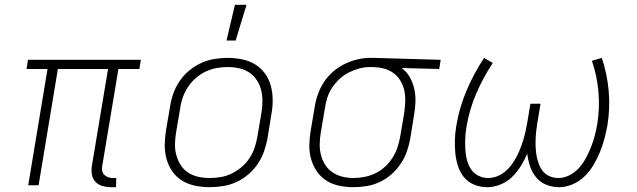

<svg xmlns="http://www.w3.org/2000/svg" viewBox="-20 -768 2640 796"><path d="M461 8H440Q422 8 404.5 3Q387 -2 375.5 -14.5Q364 -27 361 -45Q358 -63 361 -81L428 -482H220L140 0H97L177 -482H90L96 -520H564L558 -482H471L404 -81Q402 -71 403.5 -61Q405 -51 411.5 -44Q418 -37 427.5 -33.5Q437 -30 447 -30H462Z M849 8Q819 8 789.5 2Q760 -4 736 -18.5Q712 -33 695.5 -56Q679 -79 671 -107Q663 -135 663 -165Q663 -195 668 -226L685 -326Q689 -353 698.5 -380Q708 -407 724.5 -431.5Q741 -456 764.5 -475.5Q788 -495 814.5 -507Q841 -519 869 -523.5Q897 -528 924 -528Q954 -528 983.5 -522Q1013 -516 1037 -501.5Q1061 -487 1078 -464Q1095 -441 1102.5 -413Q1110 -385 1110.5 -355Q1111 -325 1105 -294L1089 -194Q1084 -167 1074.5 -140Q1065 -113 1048.5 -88.5Q1032 -64 1009 -44.5Q986 -25 959.5 -13Q933 -1 904.5 3.5Q876 8 849 8ZM850 -30Q872 -30 895.5 -34Q919 -38 940.5 -48.5Q962 -59 981.5 -75.5Q1001 -92 1014.5 -112.5Q1028 -133 1035.5 -155.5Q1043 -178 1047 -201L1064 -301Q1068 -325 1068 -349Q1068 -373 1062.5 -395Q1057 -417 1044.5 -436Q1032 -455 1013 -467.5Q994 -480 971.5 -485Q949 -490 924 -490Q902 -490 878.5 -486Q855 -482 833 -471.5Q811 -461 792 -444.5Q773 -428 759.5 -407.5Q746 -387 738 -364.5Q730 -342 727 -319L710 -219Q706 -195 705.5 -171Q705 -147 711 -125Q717 -103 729 -84Q741 -65 760 -52.5Q779 -40 802 -35Q825 -30 850 -30ZM919 -600 954 -748H1002L957 -600Z M1445 8Q1415 8 1386 2Q1357 -4 1333.5 -19Q1310 -34 1294 -57Q1278 -80 1270 -108Q1262 -136 1262.5 -165.5Q1263 -195 1268 -226L1285 -326Q1289 -352 1298.5 -378.5Q1308 -405 1323.5 -428.5Q1339 -452 1361 -471Q1383 -490 1408.5 -502.5Q1434 -515 1461 -521.5Q1488 -528 1514 -528H1531L1807 -520L1801 -482L1645 -486Q1666 -471 1678.5 -449Q1691 -427 1697 -401.5Q1703 -376 1702.5 -349Q1702 -322 1697 -294L1681 -194Q1676 -167 1667 -140.5Q1658 -114 1641.5 -89.5Q1625 -65 1603 -45.5Q1581 -26 1554.5 -13.5Q1528 -1 1500 3.5Q1472 8 1445 8ZM1446 -30Q1468 -30 1491 -34.5Q1514 -39 1536 -49.5Q1558 -60 1576 -76.5Q1594 -93 1607 -113.5Q1620 -134 1627.5 -156Q1635 -178 1639 -201L1656 -301Q1659 -323 1660 -345.5Q1661 -368 1657 -389Q1653 -410 1643 -428.5Q1633 -447 1617 -460.5Q1601 -474 1581 -481Q1561 -488 1538 -489L1525 -490H1513Q1491 -490 1469 -484Q1447 -478 1426 -467.5Q1405 -457 1387.5 -440.5Q1370 -424 1357 -404.5Q1344 -385 1337 -363Q1330 -341 1327 -319L1310 -219Q1306 -195 1305.5 -171.5Q1305 -148 1310.5 -126Q1316 -104 1328 -85Q1340 -66 1358.5 -53.5Q1377 -41 1399.5 -35.5Q1422 -30 1446 -30Z M2000 8Q1971 8 1945.5 -2.5Q1920 -13 1903.5 -33.5Q1887 -54 1878.5 -80.5Q1870 -107 1867.5 -134.5Q1865 -162 1866 -190.5Q1867 -219 1872 -248Q1884 -321 1914 -392Q1944 -463 1987 -528L2023 -507Q1982 -445 1953.5 -378Q1925 -311 1914 -242Q1910 -220 1909 -197Q1908 -174 1909 -152Q1910 -130 1915 -108.5Q1920 -87 1931 -69Q1942 -51 1961.5 -40.5Q1981 -30 2004 -30Q2022 -30 2040.5 -37Q2059 -44 2074 -56.5Q2089 -69 2100.5 -84.5Q2112 -100 2121 -117Q2130 -134 2137 -152Q2144 -170 2149.5 -188Q2155 -206 2159 -224Q2163 -242 2166 -260L2179 -338H2221L2208 -260Q2205 -242 2203 -224Q2201 -206 2200.5 -188Q2200 -170 2201 -152Q2202 -134 2205.5 -117Q2209 -100 2215.5 -84Q2222 -68 2233 -55.5Q2244 -43 2260.5 -36.5Q2277 -30 2295 -30Q2319 -30 2342 -42Q2365 -54 2381.5 -73Q2398 -92 2410 -114.5Q2422 -137 2431 -160Q2440 -183 2446 -206.5Q2452 -230 2456 -253Q2467 -321 2461 -388Q2455 -455 2434 -516L2475 -528Q2497 -463 2503.5 -391.5Q2510 -320 2498 -247Q2493 -219 2485.5 -191.5Q2478 -164 2467 -137Q2456 -110 2440.5 -84Q2425 -58 2403.5 -37Q2382 -16 2354 -4Q2326 8 2298 8Q2270 8 2245 -2Q2220 -12 2203 -32.5Q2186 -53 2177.5 -78.5Q2169 -104 2166 -131Q2155 -105 2139.5 -80Q2124 -55 2103 -34.5Q2082 -14 2054.5 -3Q2027 8 2000 8Z"/></svg>

Font: Iosevka Aile XLt Obl
Style: Regular
Weight: 200
Italic angle: -9°
Designer: Belleve Invis
Foundry: Belleve Invis
Version: Version 31.1.0; ttfautohint (v1.8.4)